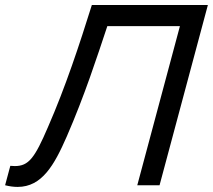

<svg xmlns="http://www.w3.org/2000/svg" viewBox="-96 -740 850 767"><path d="M-75.6 0C-57.6 4.6 -41 6.7 -25.7 6.7C71.4 6.7 120.5 -80 170.4 -194C241.9 -358 291.9 -513 332.7 -635.5H622.7L452.4 0H541.4L734.4 -720H270.9C221.5 -562 165.3 -391.5 95.7 -232.5C42.6 -108.6 18.6 -76.6 -36.8 -76.6C-42.5 -76.6 -48.4 -76.9 -54.8 -77.5Z"/></svg>

Font: Manrope
Style: MediumItalic
Weight: 500
Italic angle: -15°
Designer: Mikhail Sharanda
Foundry: Mikhail Sharanda
Version: Version 4.502;hotconv 1.0.109;makeotfexe 2.5.65596